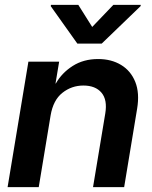

<svg xmlns="http://www.w3.org/2000/svg" viewBox="-20 -769 626 789"><path d="M188 -294.9 139.2 0H11.2L96.7 -515.6H223.1L208 -425.3L210 -426.8Q234.4 -469.7 278.8 -498Q323.2 -526.4 383.3 -526.4Q437.5 -526.4 477.5 -502.2Q517.6 -478 535.9 -432.4Q554.2 -386.7 543.5 -322.3L490.2 0H362.3L412.6 -302.7Q421.9 -358.9 397 -388.2Q372.1 -417.5 322.8 -417.5Q274.4 -417.5 236.6 -387.7Q198.7 -357.9 188 -294.9ZM301.8 -749 358.9 -658.2 445.8 -749H558.6L557.6 -743.7L397.9 -589.8H297.9L188.5 -743.7L189.5 -749Z"/></svg>

Font: Inter Display Semi Bold
Style: Italic
Weight: 600
Italic angle: -9.39999°
Designer: Rasmus Andersson
Foundry: rsms
Version: Version 4.000;git-4fc901f